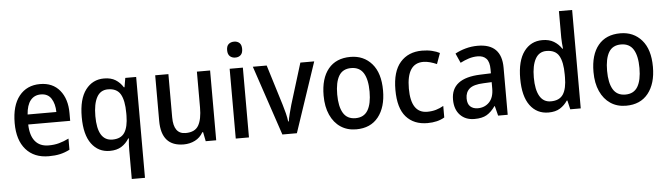

<svg xmlns="http://www.w3.org/2000/svg" viewBox="-56 -999 5135 1477"><g transform="rotate(-5 2512.0 -260.0)"><path d="M268 -549Q366 -549 420.5 -482.5Q475 -416 475 -307V-247H151Q153 -162 189.5 -117.5Q226 -73 294 -73Q338 -73 374.5 -83Q411 -93 450 -112V-26Q413 -7 375 1.5Q337 10 288 10Q175 10 111.5 -62.5Q48 -135 48 -266Q48 -402 107 -475.5Q166 -549 268 -549ZM267 -469Q217 -469 187.5 -432.5Q158 -396 153 -324H375Q374 -387 348 -428Q322 -469 267 -469Z M908 15Q908 -3 909 -26.5Q910 -50 913 -73H908Q885 -35 849 -12.5Q813 10 759 10Q671 10 618.5 -60.5Q566 -131 566 -268Q566 -407 620 -478Q674 -549 762 -549Q816 -549 851 -527Q886 -505 909 -468H914L926 -539H1010V240H908ZM787 -75Q852 -75 880.5 -118Q909 -161 910 -249V-269Q910 -366 882 -414.5Q854 -463 785 -463Q727 -463 699 -411.5Q671 -360 671 -266Q671 -75 787 -75Z M1581 -539V0H1500L1486 -71H1480Q1457 -30 1417 -10Q1377 10 1330 10Q1157 10 1157 -187V-539H1259V-205Q1259 -76 1352 -76Q1424 -76 1451.5 -123.5Q1479 -171 1479 -263V-539Z M1784 -744Q1809 -744 1825 -729.5Q1841 -715 1841 -683Q1841 -651 1825 -636Q1809 -621 1784 -621Q1758 -621 1741.5 -636Q1725 -651 1725 -683Q1725 -715 1741.5 -729.5Q1758 -744 1784 -744ZM1834 -539V0H1732V-539Z M2092 0 1911 -539H2018L2114 -228Q2124 -196 2133 -160Q2142 -124 2145 -96H2150Q2153 -119 2162 -154Q2171 -189 2180 -221L2278 -539H2385L2204 0Z M2893 -270Q2893 -141 2833 -65.5Q2773 10 2662 10Q2593 10 2542 -24Q2491 -58 2462.5 -121Q2434 -184 2434 -270Q2434 -403 2494 -476Q2554 -549 2665 -549Q2767 -549 2830 -477Q2893 -405 2893 -270ZM2539 -270Q2539 -177 2569 -126.5Q2599 -76 2664 -76Q2729 -76 2759 -126Q2789 -176 2789 -270Q2789 -364 2758.5 -413.5Q2728 -463 2663 -463Q2598 -463 2568.5 -413.5Q2539 -364 2539 -270Z M3212 10Q3107 10 3047.5 -57.5Q2988 -125 2988 -266Q2988 -408 3050 -478.5Q3112 -549 3218 -549Q3260 -549 3295 -540.5Q3330 -532 3354 -519L3324 -436Q3299 -447 3272 -454.5Q3245 -462 3220 -462Q3092 -462 3092 -267Q3092 -77 3218 -77Q3255 -77 3285.5 -86Q3316 -95 3344 -111V-22Q3291 10 3212 10Z M3648 -549Q3832 -549 3832 -364V0H3758L3739 -75H3736Q3705 -31 3669.5 -10.5Q3634 10 3575 10Q3506 10 3464.5 -33.5Q3423 -77 3423 -153Q3423 -318 3649 -326L3731 -329V-360Q3731 -417 3707.5 -442.5Q3684 -468 3640 -468Q3605 -468 3572 -457.5Q3539 -447 3506 -430L3473 -504Q3509 -524 3554 -536.5Q3599 -549 3648 -549ZM3668 -258Q3591 -255 3559.5 -228Q3528 -201 3528 -153Q3528 -110 3550 -90Q3572 -70 3608 -70Q3661 -70 3696 -106Q3731 -142 3731 -211V-261Z M4147 10Q4057 10 4004.5 -61Q3952 -132 3952 -269Q3952 -406 4005 -477.5Q4058 -549 4147 -549Q4200 -549 4236 -527Q4272 -505 4295 -470H4300Q4298 -488 4296 -512Q4294 -536 4294 -555V-760H4396V0H4315L4299 -69H4294Q4271 -34 4236 -12Q4201 10 4147 10ZM4172 -74Q4239 -74 4267.5 -118Q4296 -162 4296 -250V-271Q4296 -366 4268.5 -414.5Q4241 -463 4171 -463Q4114 -463 4085.5 -411.5Q4057 -360 4057 -268Q4057 -174 4086 -124Q4115 -74 4172 -74Z M4977 -270Q4977 -141 4917 -65.5Q4857 10 4746 10Q4677 10 4626 -24Q4575 -58 4546.5 -121Q4518 -184 4518 -270Q4518 -403 4578 -476Q4638 -549 4749 -549Q4851 -549 4914 -477Q4977 -405 4977 -270ZM4623 -270Q4623 -177 4653 -126.5Q4683 -76 4748 -76Q4813 -76 4843 -126Q4873 -176 4873 -270Q4873 -364 4842.5 -413.5Q4812 -463 4747 -463Q4682 -463 4652.5 -413.5Q4623 -364 4623 -270Z"/></g></svg>

Font: Noto Sans Tamil SemiCondensed Medium
Style: Regular
Weight: 500
Width: 4
Designer: Jelle Bosma - Monotype Design Team
Foundry: Monotype Imaging Inc.
Version: Version 2.004; ttfautohint (v1.8.4.7-5d5b)